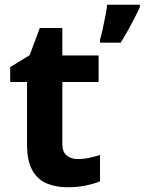

<svg xmlns="http://www.w3.org/2000/svg" viewBox="-20 -780 610 810"><path d="M308 -109Q333 -109 356 -114Q379 -119 402 -126V-15Q378 -5 342.5 2.5Q307 10 265 10Q216 10 177.5 -6Q139 -22 116.5 -61.5Q94 -101 94 -171V-434H23V-497L105 -547L148 -662H243V-546H396V-434H243V-171Q243 -140 261 -124.5Q279 -109 308 -109ZM570 -750Q560 -728 547.5 -703.5Q535 -679 520.5 -653Q506 -627 489 -600H402V-613Q408 -633 413.5 -659Q419 -685 424.5 -712Q430 -739 432 -760H570Z"/></svg>

Font: Noto Sans Gunjala Gondi
Style: Regular
Weight: 400
Designer: Ek Type
Foundry: Ek Type
Version: Version 1.004